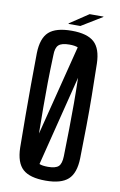

<svg xmlns="http://www.w3.org/2000/svg" viewBox="-100 -966 643 1027"><g transform="rotate(10 222.0 -452.0)"><path d="M223 7Q137 7 99 -27.5Q61 -62 59 -143Q58 -240 57.5 -321Q57 -402 57.5 -482.5Q58 -563 59 -657Q61 -738 99 -772.5Q137 -807 223 -807Q307 -807 345 -772.5Q383 -738 385 -657Q387 -562 388 -482Q389 -402 388 -321Q387 -240 385 -143Q383 -62 345 -27.5Q307 7 223 7ZM148 -661Q145 -580 144 -511.5Q143 -443 143.5 -376.5Q144 -310 145 -235L269 -725Q253 -732 223 -732Q181 -732 164.5 -716.5Q148 -701 148 -661ZM223 -68Q264 -68 280 -83Q296 -98 297 -139Q299 -221 300 -290Q301 -359 301 -425Q301 -491 299 -565L176 -75Q192 -68 223 -68ZM199 -840V-843L301 -911H376V-909L263 -840Z"/></g></svg>

Font: Big Shoulders Text Medium
Style: Regular
Weight: 500
Designer: Patric King
Foundry: XO Type Co
Version: Version 1.000; ttfautohint (v1.8.2)